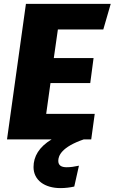

<svg xmlns="http://www.w3.org/2000/svg" viewBox="-20 -715 588 985"><path d="M510 -564 548 -695H113L16 0H245C180 39 152 88 152 142C152 210 210 250 290 250C315 250 339 247 361 242L385 135C362 140 342 143 322 143C294 143 279 133 279 110C279 84 296 39 410 0H448L466 -131H217L239 -289H443L460 -417H256L277 -564Z"/></svg>

Font: Fira Sans ExtraBold
Style: Italic
Weight: 800
Italic angle: -8°
Designer: bBox Type GmbH & Carrois Corporate GbR & Edenspiekermann AG
Foundry: bBox Type GmbH & Carrois Corporate GbR & Edenspiekermann AG
Version: Version 4.301;PS 004.301;hotconv 1.0.88;makeotf.lib2.5.64775